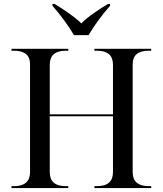

<svg xmlns="http://www.w3.org/2000/svg" viewBox="-20 -964 833 984"><path d="M359 -784H434C460 -829 505 -891 544 -934V-944H534C496 -922 426 -876 397 -844C366 -876 297 -922 259 -944H249V-934C288 -891 333 -829 359 -784ZM39 0H330V-10H317C262 -10 235 -34 235 -82V-368H559V-82C559 -34 532 -10 477 -10H464V0H755V-10H742C688 -10 660 -34 660 -82V-636C660 -681 688 -704 742 -704H755V-714H464V-704H477C532 -704 559 -680 559 -632V-378H235V-632C235 -680 262 -704 317 -704H330V-714H39V-704H52C106 -704 134 -681 134 -636V-82C134 -34 106 -10 52 -10H39Z"/></svg>

Font: Noto Serif Display
Style: Regular
Weight: 400
Designer: Monotype Design Team
Foundry: Monotype Imaging Inc.
Version: Version 2.009